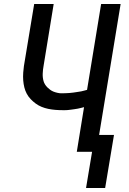

<svg xmlns="http://www.w3.org/2000/svg" viewBox="-20 -755 640 955"><path d="M503 180H408L438 0H362L398 -222Q390 -220 382 -218Q374 -216 366.5 -214.5Q359 -213 351 -212Q343 -211 333 -209.5Q323 -208 316 -207.5Q309 -207 304 -207H291Q273 -207 255 -208.5Q237 -210 220 -213.5Q203 -217 187 -223.5Q171 -230 157.5 -240Q144 -250 132.5 -262Q121 -274 113 -289Q105 -304 101 -320.5Q97 -337 95.5 -355Q94 -373 95.5 -394Q97 -415 99 -427L150 -735H247L197 -429Q195 -419 194 -409Q193 -399 192.5 -389.5Q192 -380 193 -370.5Q194 -361 196.5 -352Q199 -343 204 -335Q209 -327 215.5 -320.5Q222 -314 229.5 -308.5Q237 -303 245.5 -299.5Q254 -296 265 -293.5Q276 -291 283 -291H291Q300 -291 308.5 -291.5Q317 -292 326 -292.5Q335 -293 344.5 -294.5Q354 -296 364.5 -297.5Q375 -299 383.5 -300.5Q392 -302 398 -304L413 -308L483 -735H580L473 -84H547Z"/></svg>

Font: Iosevka Aile Medium Oblique
Style: Regular
Weight: 500
Italic angle: -9°
Designer: Belleve Invis
Foundry: Belleve Invis
Version: Version 31.1.0; ttfautohint (v1.8.4)